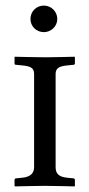

<svg xmlns="http://www.w3.org/2000/svg" viewBox="-20 -665 319 687"><path d="M89 -597C89 -571 110 -550 137 -550C163 -550 185 -571 185 -597C185 -624 163 -645 137 -645C110 -645 89 -624 89 -597ZM179 -400C179 -420 190 -428 221 -431L242 -433C246 -433 248 -435 248 -438V-460L247 -462C247 -462 170 -460 143 -460C112 -460 33 -462 33 -462L32 -460V-437C32 -434 35 -433 39 -433L59 -431C90 -428 102 -422 102 -400V-67C102 -48 92 -32 59 -29L39 -27C35 -27 32 -25 32 -21V0L34 2C34 2 112 0 140 0C171 0 247 2 247 2L248 0V-21C248 -25 245 -27 242 -27L221 -29C189 -32 179 -45 179 -67Z"/></svg>

Font: Linux Libertine O C
Style: Regular
Weight: 400
Designer: Philipp H. Poll
Foundry: Philipp H. Poll
Version: Version 4.0.3